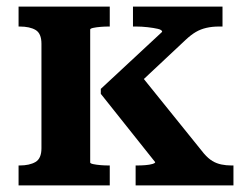

<svg xmlns="http://www.w3.org/2000/svg" viewBox="-20 -559 742 579"><path d="M105 -112V-427Q105 -458 87.5 -468.5Q70 -479 39 -479H36V-539H311V-479H307Q296 -479 283.5 -478Q271 -477 261.5 -475Q252 -473 252 -470V-69Q252 -66 261.5 -64Q271 -62 283.5 -61Q296 -60 307 -60H311V0H36V-60H39Q69 -60 87 -70.5Q105 -81 105 -112ZM684 0H389V-60H394Q406 -60 418.5 -61Q431 -62 439.5 -64.5Q448 -67 448 -70L284 -276V-291L469 -463Q469 -469 456 -472Q443 -475 425 -477Q407 -479 391 -479H381V-539H651V-479H640Q620 -479 602.5 -475Q585 -471 570.5 -462.5Q556 -454 540 -439L364 -274L391 -349L595 -96Q608 -81 620.5 -73.5Q633 -66 647.5 -63Q662 -60 678 -60H684Z"/></svg>

Font: Roboto Serif SemiBold
Style: Regular
Weight: 600
Designer: Greg Gazdowicz
Foundry: Commercial Type
Version: Version 1.008